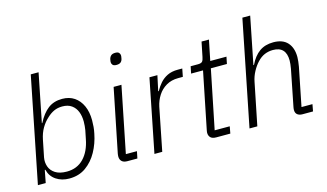

<svg xmlns="http://www.w3.org/2000/svg" viewBox="-87 -1017 2222 1305"><g transform="rotate(-15 1024.0 -364.0)"><path d="M43 0 191 -740H246L178 -400H181Q213 -462 253.5 -493Q294 -524 353 -524Q403 -524 438.5 -500Q474 -476 493.5 -432.5Q513 -389 513 -331Q513 -308 511 -285Q509 -262 504 -239Q491 -172 459.5 -115Q428 -58 379 -23Q330 12 262 12Q209 12 170 -14Q131 -40 119 -88H115L98 0ZM258 -38Q330 -38 376.5 -86Q423 -134 439 -219L451 -278Q453 -292 454.5 -306.5Q456 -321 456 -337Q456 -376 444 -406.5Q432 -437 406.5 -455.5Q381 -474 341 -474Q308 -474 282 -462Q256 -450 232 -427Q205 -403 185 -369Q165 -335 156 -290L132 -171Q126 -138 136.5 -107.5Q147 -77 177 -57.5Q207 -38 258 -38Z M771 -651Q752 -651 744.5 -659.5Q737 -668 737 -679Q737 -682 737.5 -686.5Q738 -691 740 -701Q744 -716 754 -724.5Q764 -733 784 -733Q802 -733 809.5 -724.5Q817 -716 817 -705Q817 -702 816.5 -697.5Q816 -693 814 -683Q811 -668 801 -659.5Q791 -651 771 -651ZM743 0H672Q647 0 634 -12.5Q621 -25 621 -46Q621 -51 621.5 -56Q622 -61 623 -67L713 -512H768L675 -49H753Z M918 0H863L965 -512H1021L998 -405H1002Q1018 -434 1039 -458Q1060 -482 1090.5 -497Q1121 -512 1164 -512H1196L1185 -456H1152Q1104 -456 1068 -435Q1032 -414 1009.5 -379Q987 -344 978 -302Z M1397 0H1299Q1271 0 1258.5 -12.5Q1246 -25 1246 -46Q1246 -51 1247 -56Q1248 -61 1249 -67L1329 -463H1245L1255 -512H1306Q1329 -512 1337 -521Q1345 -530 1349 -552L1370 -655H1422L1393 -512H1507L1497 -463H1384L1300 -49H1406Z M1532 0 1680 -740H1735L1669 -409H1673Q1701 -467 1741 -495.5Q1781 -524 1839 -524Q1905 -524 1938.5 -487Q1972 -450 1972 -385Q1972 -371 1970 -354Q1968 -337 1965 -319L1911 -49H1988L1979 0H1904Q1883 0 1869.5 -10.5Q1856 -21 1856 -43Q1856 -48 1856.5 -52Q1857 -56 1858 -62L1909 -319Q1912 -335 1913.5 -350.5Q1915 -366 1915 -376Q1915 -425 1892 -449.5Q1869 -474 1823 -474Q1792 -474 1764.5 -462.5Q1737 -451 1713 -425Q1691 -402 1672.5 -368Q1654 -334 1647 -297L1587 0Z"/></g></svg>

Font: IBM Plex Sans Light
Style: Italic
Weight: 300
Italic angle: -11.31°
Designer: Mike Abbink, Paul van der Laan, Pieter van Rosmalen
Foundry: Bold Monday
Version: Version 3.201